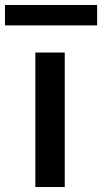

<svg xmlns="http://www.w3.org/2000/svg" viewBox="-66 -751 410 771"><path d="M76 -540H194V0H76ZM-46 -731H324V-649H-46Z"/></svg>

Font: Encode Sans Wide
Style: Medium
Weight: 500
Designer: Pablo Impallari, Andres Torresi
Foundry: Pablo Impallari, Andres Torresi
Version: Version 1.000; ttfautohint (v1.00) -l 8 -r 50 -G 200 -x 14 -